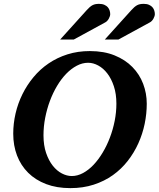

<svg xmlns="http://www.w3.org/2000/svg" viewBox="-20 -949 814 985"><path d="M577.1 -417Q577.1 -467.3 564.2 -506.3Q551.3 -545.4 530.5 -572.3Q509.8 -599.1 483.9 -613Q458 -627 432.1 -627Q402.3 -627 373.8 -611.8Q345.2 -596.7 319.8 -570.6Q294.4 -544.4 272.9 -508.5Q251.5 -472.7 236.1 -431.4Q220.7 -390.1 211.9 -345Q203.1 -299.8 203.1 -254.9Q203.1 -203.1 216.6 -164.1Q230 -125 251 -98.6Q272 -72.3 297.6 -59.1Q323.2 -45.9 348.1 -45.9Q377.4 -45.9 406 -61.3Q434.6 -76.7 460 -103.5Q485.4 -130.4 506.8 -166.3Q528.3 -202.1 543.9 -243.4Q559.6 -284.7 568.4 -329.1Q577.1 -373.5 577.1 -417ZM732.9 -417Q732.9 -365.7 722.2 -313.7Q711.4 -261.7 689.7 -213.6Q668 -165.5 635.3 -123.5Q602.5 -81.5 559.1 -50.5Q515.6 -19.5 460.9 -1.7Q406.2 16.1 340.8 16.1Q271 16.1 216.6 -4.6Q162.1 -25.4 124.5 -62.7Q86.9 -100.1 67.4 -151.1Q47.9 -202.1 47.9 -263.2Q47.9 -314.9 59.8 -366.7Q71.8 -418.5 95 -465.6Q118.2 -512.7 151.9 -553.2Q185.5 -593.8 229.2 -623.5Q272.9 -653.3 326.2 -670.2Q379.4 -687 440.9 -687Q513.2 -687 567.9 -664.8Q622.6 -642.6 659.2 -605.2Q695.8 -567.9 714.4 -519Q732.9 -470.2 732.9 -417ZM545.4 -876.5Q545.4 -871.6 543.5 -865.5Q541.5 -859.4 538.3 -853.5Q535.2 -847.7 530.5 -842.5Q525.9 -837.4 520.5 -834.5L358.4 -746.1H288.6L425.3 -897.5Q433.6 -906.7 440.7 -912.8Q447.8 -918.9 455.1 -922.6Q462.4 -926.3 470.2 -927.7Q478 -929.2 488.3 -929.2Q504.4 -929.2 515.4 -924.3Q526.4 -919.4 533 -911.9Q539.6 -904.3 542.5 -894.8Q545.4 -885.3 545.4 -876.5ZM774.4 -876.5Q774.4 -871.6 772.5 -865.5Q770.5 -859.4 767.3 -853.5Q764.2 -847.7 759.5 -842.5Q754.9 -837.4 749.5 -834.5L587.4 -746.1H517.6L654.3 -897.5Q662.6 -906.7 669.7 -912.8Q676.8 -918.9 684.1 -922.6Q691.4 -926.3 699.2 -927.7Q707 -929.2 717.3 -929.2Q733.4 -929.2 744.4 -924.3Q755.4 -919.4 762 -911.9Q768.6 -904.3 771.5 -894.8Q774.4 -885.3 774.4 -876.5Z"/></svg>

Font: Charis SIL
Style: Bold Italic
Weight: 700
Italic angle: -11°
Foundry: SIL International
Version: Version 4.112